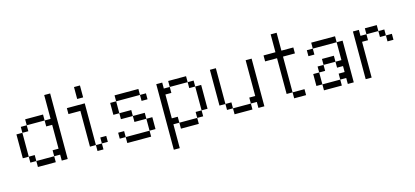

<svg xmlns="http://www.w3.org/2000/svg" viewBox="-69 -1223 4199 1945"><g transform="rotate(-15 2031.0 -250.5)"><path d="M125 -375V-125H62.5V-375ZM125 -125H187.5V-62.5H125ZM125 -437.5H187.5V-375H125ZM187.5 -62.5H375V0H187.5ZM187.5 -500H375V-437.5H187.5ZM375 -125H437.5V-375H375V-437.5H437.5V-687.5H500V0H437.5V-62.5H375Z M812.5 -562.5H750V-687.5H812.5ZM625 -500H812.5V-62.5H750V-437.5H625ZM812.5 -62.5H875V0H812.5ZM875 -125H937.5V-62.5H875Z M1125 -437.5V-312.5H1062.5V-437.5ZM1062.5 -125H1125V-62.5H1062.5ZM1125 -62.5H1375V0H1125ZM1125 -312.5H1250V-250H1125ZM1125 -500H1375V-437.5H1125ZM1250 -250H1375V-187.5H1250ZM1375 -187.5H1437.5V-62.5H1375ZM1375 -437.5H1437.5V-375H1375Z M1625 -500V-437.5H1687.5V-375H1625V-125H1687.5V-62.5H1625V187.5H1562.5V-500ZM1687.5 -62.5H1875V0H1687.5ZM1687.5 -500H1875V-437.5H1687.5ZM1875 -125H1937.5V-62.5H1875ZM1875 -437.5H1937.5V-375H1875ZM1937.5 -375H2000V-125H1937.5Z M2187.5 -500V-125H2125V-500ZM2187.5 -125H2250V-62.5H2187.5ZM2250 -62.5H2437.5V0H2250ZM2437.5 -125H2500V-500H2562.5V0H2500V-62.5H2437.5Z M2875 -500H3000V-437.5H2875V-62.5H2812.5V-437.5H2687.5V-500H2812.5V-687.5H2875ZM2875 -62.5H3000V0H2875Z M3125 -437.5H3187.5V-375H3125ZM3125 -187.5H3187.5V-62.5H3125ZM3187.5 -62.5H3375V0H3187.5ZM3187.5 -250H3250V-187.5H3187.5ZM3187.5 -500H3437.5V-437.5H3187.5ZM3250 -312.5H3375V-250H3250ZM3375 -125H3437.5V-187.5H3375V-250H3437.5V-437.5H3500V0H3437.5V-62.5H3375Z M3625 -500H3687.5V-437.5H3750V-375H3687.5V0H3625ZM3750 -500H3875V-437.5H3750ZM3875 -437.5H3937.5V-375H3875ZM3937.5 -375H4000V-312.5H3937.5Z"/></g></svg>

Font: 寒蝉点阵体 16px
Style: Regular
Weight: 400
Designer: Designed by Warren2060
Foundry: ChillType
Version: Version 1.000